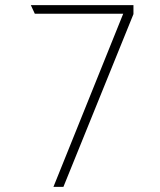

<svg xmlns="http://www.w3.org/2000/svg" viewBox="-20 -731 626 751"><path d="M189 0 461.9 -677.2H116.2L100.6 -710.9H502V-675.8L228 0Z"/></svg>

Font: Comme Thin
Style: Regular
Weight: 250
Version: Version 1.000;gftools[0.9.27]